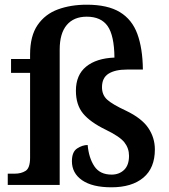

<svg xmlns="http://www.w3.org/2000/svg" viewBox="-20 -787 720 817"><path d="M454 10Q373 10 329.5 -20Q286 -50 286 -101Q286 -141 308.5 -155.5Q331 -170 353 -170Q358 -115 381.5 -79.5Q405 -44 455 -44Q487 -44 508 -64Q529 -84 529 -124Q529 -156 509.5 -181Q490 -206 430 -235Q364 -267 333.5 -304Q303 -341 303 -401Q303 -468 346.5 -503.5Q390 -539 467 -542Q466 -636 438 -676Q410 -716 349 -716Q294 -716 264 -680.5Q234 -645 234 -576V0H13V-48H43Q70 -48 89 -60Q108 -72 108 -116V-477H27V-536H108V-555Q108 -634 140 -680.5Q172 -727 226.5 -747Q281 -767 349 -767Q438 -767 490 -735.5Q542 -704 564.5 -642.5Q587 -581 588 -491H520Q470 -491 442 -473.5Q414 -456 414 -416Q414 -383 436 -363Q458 -343 516 -316Q583 -284 611 -242.5Q639 -201 639 -151Q639 -72 590 -31Q541 10 454 10Z"/></svg>

Font: Noto Serif Hentaigana SemiBold
Style: Regular
Weight: 600
Designer: Kazuhiro Yamada
Foundry: nipponia
Version: Version 1.000; ttfautohint (v1.8.4.7-5d5b)